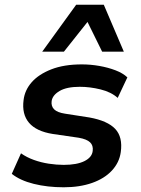

<svg xmlns="http://www.w3.org/2000/svg" viewBox="-20 -784 596 814"><path d="M250 10Q181 10 123 -4.5Q65 -19 30 -47L69 -134Q93 -117 123.5 -106Q154 -95 187 -90Q220 -85 250 -85Q306 -85 338 -101Q370 -117 373 -144Q376 -167 362 -180.5Q348 -194 314 -200L204 -216Q134 -227 103 -263.5Q72 -300 80 -360Q85 -402 114.5 -435.5Q144 -469 197.5 -490Q251 -511 327 -511Q364 -511 401 -504.5Q438 -498 469.5 -486Q501 -474 520 -456L479 -369Q451 -394 406 -405Q361 -416 318 -416Q263 -416 233 -398.5Q203 -381 199 -356Q196 -334 209.5 -320.5Q223 -307 256 -302L359 -286Q436 -272 468.5 -237.5Q501 -203 492 -139Q486 -95 454.5 -61Q423 -27 370.5 -8.5Q318 10 250 10ZM159 -565 303 -764H420L505 -565H413L351 -691L251 -565Z"/></svg>

Font: Nunito Sans 7pt
Style: Bold Italic
Weight: 700
Italic angle: -9°
Version: Version 3.101;gftools[0.9.27]